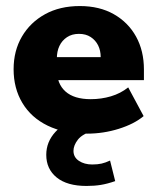

<svg xmlns="http://www.w3.org/2000/svg" viewBox="-20 -432 521 635"><path d="M268 10Q192 10 137.5 -16.5Q83 -43 54 -91.5Q25 -140 25 -203Q25 -264 52.5 -311Q80 -358 129 -385Q178 -412 244 -412Q309 -412 356.5 -385Q404 -358 430 -311Q456 -264 456 -202V-167H102V-243H313Q313 -265 304.5 -282Q296 -299 280 -309.5Q264 -320 241 -320Q218 -320 201.5 -309Q185 -298 176.5 -280Q168 -262 168 -238V-202Q168 -155 196.5 -129.5Q225 -104 280 -104Q315 -104 347 -113.5Q379 -123 404 -143L455 -48Q424 -22 373 -6Q322 10 268 10ZM266 183Q202 183 167.5 155Q133 127 133 80Q133 37 163.5 4Q194 -29 244 -45L290 0Q252 11 237.5 30Q223 49 223 67Q223 88 241 100Q259 112 285 112Q303 112 316 109Q329 106 344 99L361 167Q335 176 313.5 179.5Q292 183 266 183Z"/></svg>

Font: Rokkitt SemiBold ExtraBold
Style: Regular
Weight: 800
Version: Version 3.103